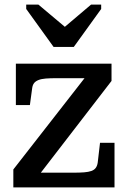

<svg xmlns="http://www.w3.org/2000/svg" viewBox="-20 -815 548 835"><path d="M213 -611H301L420 -776V-795H376L225 -667L297 -669L147 -795H94V-776ZM146 -49 134 -64H299Q326 -64 345.5 -65.5Q365 -67 377.5 -71.5Q390 -76 396.5 -85Q403 -94 405 -108L415 -194H478V0H38V-78L357 -487L384 -475H226Q199 -475 179.5 -473.5Q160 -472 147.5 -467Q135 -462 128.5 -454Q122 -446 120 -432L110 -358H49V-538H465V-463Z"/></svg>

Font: Roboto Serif SemiCondensed Medium
Style: Regular
Weight: 500
Width: 4
Designer: Greg Gazdowicz
Foundry: Commercial Type
Version: Version 1.007